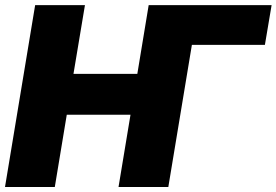

<svg xmlns="http://www.w3.org/2000/svg" viewBox="-20 -748 1106 768"><path d="M1066.4 -727.5 1039.6 -568.4H719.7L579.1 -727.5ZM0 0 120.6 -727.5H319.8L273.9 -452.6H529.3L574.7 -727.5H773.9L653.3 0H454.1L502 -289.1H247.1L199.2 0Z"/></svg>

Font: Inter 20pt Black
Style: Italic
Weight: 900
Italic angle: -9.3988°
Version: Version 4.001;git-66647c0bb